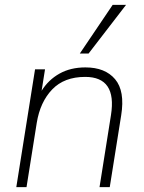

<svg xmlns="http://www.w3.org/2000/svg" viewBox="-20 -769 593 789"><path d="M47 0 124 -484H165L151 -396Q179 -441 224.5 -466.5Q270 -492 331 -492Q412 -492 453 -443.5Q494 -395 478 -295L431 0H389L436 -296Q461 -453 330 -453Q244 -453 194.5 -401.5Q145 -350 131 -264L89 0ZM308 -549 443 -749H498L344 -549Z"/></svg>

Font: Nunito Sans ExtraLight
Style: Italic
Weight: 200
Italic angle: -9°
Designer: Vernon Adams
Foundry: Vernon Adams
Version: Version 3.006; ttfautohint (v1.8.3)